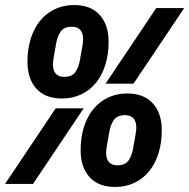

<svg xmlns="http://www.w3.org/2000/svg" viewBox="-59 -730 751 762"><path d="M187 -339Q121 -339 85.5 -378Q50 -417 50 -485Q50 -535 63 -576.5Q76 -618 100 -647.5Q124 -677 158.5 -693.5Q193 -710 235 -710Q301 -710 336.5 -671Q372 -632 372 -564Q372 -514 359 -472.5Q346 -431 322 -401.5Q298 -372 263.5 -355.5Q229 -339 187 -339ZM196 -425Q227 -425 240.5 -444.5Q254 -464 259 -496Q260 -503 262 -513.5Q264 -524 266 -535Q268 -546 269.5 -556.5Q271 -567 271 -573Q271 -624 226 -624Q195 -624 181.5 -604.5Q168 -585 163 -553Q162 -546 160 -535.5Q158 -525 156 -513.5Q154 -502 152.5 -492Q151 -482 151 -476Q151 -425 196 -425ZM561 -698H672L471 -398H360ZM162 -300H273L72 0H-39ZM398 12Q332 12 296.5 -27Q261 -66 261 -134Q261 -184 274 -225.5Q287 -267 311 -296.5Q335 -326 369.5 -342.5Q404 -359 446 -359Q512 -359 547.5 -320Q583 -281 583 -213Q583 -163 570 -121.5Q557 -80 533 -50.5Q509 -21 474.5 -4.5Q440 12 398 12ZM407 -74Q438 -74 451.5 -93.5Q465 -113 470 -145Q471 -152 473 -162.5Q475 -173 477 -184Q479 -195 480.5 -205.5Q482 -216 482 -222Q482 -273 437 -273Q406 -273 392.5 -253.5Q379 -234 374 -202Q373 -195 371 -184.5Q369 -174 367 -162.5Q365 -151 363.5 -141Q362 -131 362 -125Q362 -74 407 -74Z"/></svg>

Font: IBM Plex Mono
Style: Bold Italic
Weight: 700
Italic angle: -9°
Monospace: yes
Designer: Mike Abbink, Paul van der Laan, Pieter van Rosmalen
Foundry: Bold Monday
Version: Version 2.3